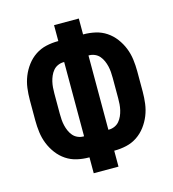

<svg xmlns="http://www.w3.org/2000/svg" viewBox="-102 -754 754 839"><g transform="rotate(-15 275.0 -335.0)"><path d="M219 0V-72H217Q190 -72 163.5 -78Q137 -84 114.5 -99Q92 -114 75.5 -136Q59 -158 49 -183Q39 -208 35.5 -235Q32 -262 32 -289V-381Q32 -408 35.5 -435Q39 -462 49 -487Q59 -512 75.5 -534Q92 -556 114.5 -571Q137 -586 163.5 -592Q190 -598 217 -598H219V-670H331V-598H333Q360 -598 386.5 -592Q413 -586 435.5 -571Q458 -556 474.5 -534Q491 -512 501 -487Q511 -462 514.5 -435Q518 -408 518 -381V-289Q518 -262 514.5 -235Q511 -208 501 -183Q491 -158 474.5 -136Q458 -114 435.5 -99Q413 -84 386.5 -78Q360 -72 333 -72H331V0ZM217 -167H220V-503H217Q204 -503 191.5 -497.5Q179 -492 170.5 -482Q162 -472 156.5 -459.5Q151 -447 148 -434Q145 -421 144 -408Q143 -395 143 -381V-289Q143 -275 144 -262Q145 -249 148 -236Q151 -223 156.5 -210.5Q162 -198 170.5 -188Q179 -178 191.5 -172.5Q204 -167 217 -167ZM330 -167H333Q346 -167 358.5 -172.5Q371 -178 379.5 -188Q388 -198 393.5 -210.5Q399 -223 402 -236Q405 -249 406 -262Q407 -275 407 -289V-381Q407 -395 406 -408Q405 -421 402 -434Q399 -447 393.5 -459.5Q388 -472 379.5 -482Q371 -492 358.5 -497.5Q346 -503 333 -503H330Z"/></g></svg>

Font: Lode
Style: Bold
Weight: 700
Monospace: yes
Designer: Belleve Invis
Foundry: Belleve Invis
Version: Version 29.2.0; ttfautohint (v1.8.3)